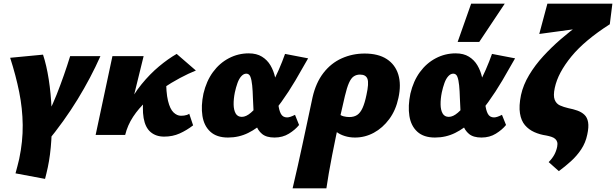

<svg xmlns="http://www.w3.org/2000/svg" viewBox="-20 -731 3337 1040"><path d="M232 42 181 -10Q246 -115 287 -219Q328 -323 360 -427H524Q472 -310 400.5 -193Q329 -76 232 42ZM224 238 64 208Q69 188 74.5 168.5Q80 149 84 130Q104 35 103 -54Q102 -143 84 -232.5Q66 -322 35 -418L213 -435Q232 -378 244 -301Q256 -224 259.5 -138.5Q263 -53 258 28Q253 109 239 175Q235 192 231.5 208Q228 224 224 238Z M622 0Q636 -83 669 -151.5Q702 -220 747 -275Q792 -330 841 -371Q890 -412 937 -439L1041 -349Q1001 -333 955 -308.5Q909 -284 862 -252.5Q815 -221 773 -182.5Q731 -144 701 -98.5Q671 -53 658 0ZM498 0 589 -427H758L653 0ZM869 9Q825 9 796 -15.5Q767 -40 758 -91.5Q749 -143 760 -223L880 -311Q879 -230 890 -185Q901 -140 920 -122Q939 -104 960 -104Q969 -104 977 -105Q985 -106 992.5 -108.5Q1000 -111 1005 -115L1026 -52Q991 -25 953 -8Q915 9 869 9Z M1215 14Q1154 14 1119.5 -17.5Q1085 -49 1076.5 -103Q1068 -157 1082 -224Q1098 -292 1133.5 -340.5Q1169 -389 1219.5 -415.5Q1270 -442 1327 -442Q1370 -442 1399 -424Q1428 -406 1445 -377Q1462 -348 1470 -313Q1478 -278 1481 -243Q1484 -202 1487.5 -168Q1491 -134 1501.5 -114.5Q1512 -95 1535 -95Q1543 -95 1553.5 -98.5Q1564 -102 1578 -109L1600 -54Q1579 -28 1545 -7Q1511 14 1467 14Q1423 14 1399.5 -5.5Q1376 -25 1366 -56.5Q1356 -88 1353.5 -126Q1351 -164 1350 -200Q1349 -239 1346 -268.5Q1343 -298 1336.5 -315Q1330 -332 1314 -332Q1300 -332 1287.5 -318.5Q1275 -305 1266.5 -281.5Q1258 -258 1252 -230Q1245 -195 1245.5 -165Q1246 -135 1256.5 -116.5Q1267 -98 1290 -98Q1313 -98 1339 -120.5Q1365 -143 1392.5 -179.5Q1420 -216 1445 -261.5Q1470 -307 1490 -353Q1510 -399 1524 -439L1649 -415Q1616 -356 1580 -295Q1544 -234 1504 -178.5Q1464 -123 1419.5 -79.5Q1375 -36 1324.5 -11Q1274 14 1215 14Z M1565 289Q1580 225 1593 167.5Q1606 110 1618 53.5Q1630 -3 1643.5 -65.5Q1657 -128 1673 -204Q1691 -283 1732 -336Q1773 -389 1831 -415Q1889 -441 1955 -441Q2029 -441 2075 -411Q2121 -381 2137.5 -327Q2154 -273 2138 -200Q2124 -134 2088.5 -86Q2053 -38 2005 -12Q1957 14 1903 14Q1874 14 1848 6Q1822 -2 1803.5 -16Q1785 -30 1780 -48L1813 -117Q1825 -105 1841 -101Q1857 -97 1872 -97Q1898 -97 1915 -108.5Q1932 -120 1944 -146.5Q1956 -173 1965 -217Q1979 -280 1970.5 -303.5Q1962 -327 1930 -327Q1911 -327 1896.5 -317.5Q1882 -308 1870.5 -282.5Q1859 -257 1848 -210Q1836 -160 1824 -105.5Q1812 -51 1800.5 3.5Q1789 58 1779 110Q1769 162 1761 207.5Q1753 253 1748 289Z M2336 14Q2275 14 2240.5 -17.5Q2206 -49 2197.5 -103Q2189 -157 2203 -224Q2219 -292 2254.5 -340.5Q2290 -389 2340.5 -415.5Q2391 -442 2448 -442Q2491 -442 2520 -424Q2549 -406 2566 -377Q2583 -348 2591 -313Q2599 -278 2602 -243Q2605 -202 2608.5 -168Q2612 -134 2622.5 -114.5Q2633 -95 2656 -95Q2664 -95 2674.5 -98.5Q2685 -102 2699 -109L2721 -54Q2700 -28 2666 -7Q2632 14 2588 14Q2544 14 2520.5 -5.5Q2497 -25 2487 -56.5Q2477 -88 2474.5 -126Q2472 -164 2471 -200Q2470 -239 2467 -268.5Q2464 -298 2457.5 -315Q2451 -332 2435 -332Q2421 -332 2408.5 -318.5Q2396 -305 2387.5 -281.5Q2379 -258 2373 -230Q2366 -195 2366.5 -165Q2367 -135 2377.5 -116.5Q2388 -98 2411 -98Q2434 -98 2460 -120.5Q2486 -143 2513.5 -179.5Q2541 -216 2566 -261.5Q2591 -307 2611 -353Q2631 -399 2645 -439L2770 -415Q2737 -356 2701 -295Q2665 -234 2625 -178.5Q2585 -123 2540.5 -79.5Q2496 -36 2445.5 -11Q2395 14 2336 14ZM2459 -504 2532 -711H2714L2576 -504Z M3007 196 2952 147Q2971 128 2982 108Q2993 88 2998 64Q3001 48 2998 38Q2995 28 2987 21Q2979 14 2966.5 10Q2954 6 2939 3Q2904 -2 2874 -15.5Q2844 -29 2823.5 -53Q2803 -77 2796.5 -117Q2790 -157 2802 -216Q2814 -271 2846 -324.5Q2878 -378 2923 -427Q2968 -476 3018.5 -519.5Q3069 -563 3119 -599Q3169 -635 3211 -660L3282 -599Q3215 -556 3163 -512.5Q3111 -469 3075 -425Q3039 -381 3016.5 -339Q2994 -297 2985 -255Q2976 -213 2984.5 -191Q2993 -169 3013 -160Q3033 -151 3059 -145Q3085 -140 3107.5 -132Q3130 -124 3145.5 -109.5Q3161 -95 3165.5 -69Q3170 -43 3161 -2Q3152 42 3128.5 77.5Q3105 113 3073 142Q3041 171 3007 196ZM2901 -547 2945 -711H3297L3283 -599Z"/></svg>

Font: Ysabeau Black
Style: Italic
Weight: 900
Italic angle: -12°
Version: Version 2.000;gftools[0.9.27.dev2+g8671c4b]